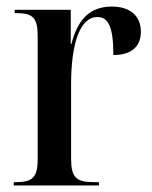

<svg xmlns="http://www.w3.org/2000/svg" viewBox="-20 -566 463 586"><path d="M22 0H282V-10H269C213 -10 197 -23 197 -82V-309C197 -433 224 -514 277 -514C310 -514 326 -486 326 -398C382 -398 410 -425 410 -469C410 -516 379 -546 321 -546C248 -546 215 -498 198 -432H196V-536H25V-526H28C80 -526 95 -513 95 -456V-81C95 -23 79 -10 26 -10H22Z"/></svg>

Font: Noto Serif Display Condensed Medium
Style: Regular
Weight: 500
Width: 3
Designer: Monotype Design Team
Foundry: Monotype Imaging Inc.
Version: Version 2.009